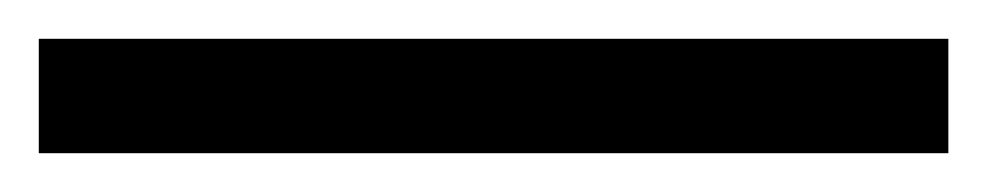

<svg xmlns="http://www.w3.org/2000/svg" viewBox="-25 -839 509 99"><path d="M-5 -760V-819H464V-760Z"/></svg>

Font: Noto Serif Hebrew
Style: Bold
Weight: 700
Version: Version 2.003